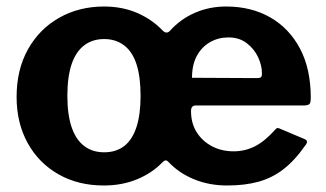

<svg xmlns="http://www.w3.org/2000/svg" viewBox="-20 -560 1003 590"><path d="M299 10Q220 10 159.5 -24.5Q99 -59 65 -120.5Q31 -182 31 -262Q31 -346 66 -408.5Q101 -471 162 -505.5Q223 -540 300 -540Q356 -540 402 -520Q448 -500 481 -465Q492 -455 502 -465Q534 -501 578.5 -520.5Q623 -540 675 -540Q752 -540 810.5 -506.5Q869 -473 902 -410.5Q935 -348 935 -259Q935 -248 932.5 -242.5Q930 -237 917 -236H582Q567 -236 567 -219Q567 -181 584.5 -153.5Q602 -126 631.5 -110.5Q661 -95 698 -95Q733 -95 763.5 -110.5Q794 -126 826 -162Q829 -166 832.5 -166.5Q836 -167 844 -163L915 -133Q930 -127 918 -113Q886 -67 851 -40Q816 -13 774 -1.5Q732 10 678 10Q623 10 576.5 -9Q530 -28 497 -63Q489 -72 479 -61Q447 -28 401 -9Q355 10 299 10ZM300 -92Q337 -92 362 -111.5Q387 -131 399.5 -170Q412 -209 412 -265Q412 -324 399.5 -362.5Q387 -401 361.5 -420.5Q336 -440 300 -440Q264 -440 238.5 -420.5Q213 -401 200 -362.5Q187 -324 187 -265Q187 -208 200 -169.5Q213 -131 238.5 -111.5Q264 -92 300 -92ZM682 -445Q651 -445 625.5 -430.5Q600 -416 585 -388.5Q570 -361 570 -321L768 -320Q778 -320 781.5 -322.5Q785 -325 785 -334Q785 -359 773 -384.5Q761 -410 738 -427.5Q715 -445 682 -445Z"/></svg>

Font: Libre Franklin
Style: Bold
Weight: 700
Designer: Pablo Impallari, Rodrigo Fuenzalida, Nhung Nguyen
Foundry: Impallari Type
Version: Version 3.000